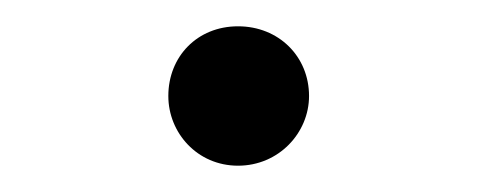

<svg xmlns="http://www.w3.org/2000/svg" viewBox="-20 -112 363 146"><path d="M161 14C192 14 215 -11 215 -39C215 -69 192 -92 161 -92C130 -92 108 -69 108 -39C108 -11 130 14 161 14Z"/></svg>

Font: Noto Serif CJK SC ExtraLight
Style: Regular
Weight: 200
Designer: Ryoko NISHIZUKA 西塚涼子 (kana & ideographs); Frank Grießhammer (Latin, Greek & Cyrillic); Wenlong ZHANG 张文龙 (bopomofo); San
Foundry: Adobe
Version: Version 2.001;hotconv 1.1.0;makeotfexe 2.6.0